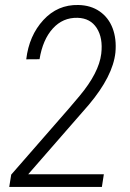

<svg xmlns="http://www.w3.org/2000/svg" viewBox="-20 -741 517 761"><path d="M383.8 0H16.6L24.4 -48.8L252.4 -310.1L295.4 -360.8Q372.1 -452.6 381.3 -527.8Q388.7 -590.3 363.5 -629.6Q338.4 -668.9 287.6 -670.4Q229 -671.9 189.2 -627.9Q149.4 -584 136.7 -506.3L84 -505.9Q95.2 -600.1 151.9 -661.6Q208.5 -723.1 290.5 -721.2Q339.8 -720.2 375 -695.8Q410.2 -671.4 426.3 -629.2Q442.4 -586.9 437.5 -533.2Q427.7 -439.5 332 -325.7L91.8 -50.3H391.6Z"/></svg>

Font: TypoPRO Roboto
Style: Italic
Weight: 300
Italic angle: -12°
Designer: Google
Version: Version 2.136; 2016